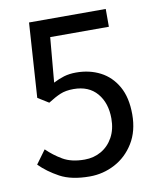

<svg xmlns="http://www.w3.org/2000/svg" viewBox="-78 -719 655 793"><g transform="rotate(-10 250.0 -323.0)"><path d="M234.9 12.2Q158.2 12.2 110.1 -13.9Q62 -40 28.8 -73.7L70.3 -130.4Q99.1 -102.1 135 -81.1Q170.9 -60.1 226.1 -60.1Q264.6 -60.1 295.9 -78.1Q327.1 -96.2 345.5 -129.6Q363.8 -163.1 363.8 -208Q363.8 -273.4 329.1 -314.2Q294.4 -355 230.5 -355Q197.8 -355 174.6 -345.2Q151.4 -335.4 122.6 -316.9L77.1 -345.2L97.7 -657.7H419.4V-583H173.3L156.7 -395Q179.2 -406.7 201.9 -413.6Q224.6 -420.4 252.9 -420.4Q309.1 -420.4 354 -397.2Q398.9 -374 425.3 -327.4Q451.7 -280.8 451.7 -210.4Q451.7 -140.1 420.9 -90.1Q390.1 -40 340.6 -13.9Q291 12.2 234.9 12.2Z"/></g></svg>

Font: Varta Light Medium
Style: Regular
Weight: 500
Version: Version 1.004